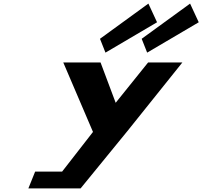

<svg xmlns="http://www.w3.org/2000/svg" viewBox="-20 -1050 1126 1069"><path d="M536.7 -834 567.2 -757 854.4 -926 806.2 -1030ZM768.8 -834 799.3 -757 1086.5 -926 1038.3 -1030ZM332.3 -702.1 497.7 -315.4 325.7 -94.4H175.6L137.9 -0.9H252.9H428.6L689.6 -320.5L995.3 -702.1H804.5L624.1 -477.7L539.9 -702.1Z"/></svg>

Font: Hussar
Style: BdWideOblFour
Weight: 700
Foundry: Cannot Into Space Fonts
Version: Version 2.00